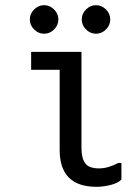

<svg xmlns="http://www.w3.org/2000/svg" viewBox="-20 -726 540 740"><path d="M448 -98V-34Q434 -20 406 -13Q378 -6 352 -6Q210 -6 210 -148V-457H100V-526H294V-156Q294 -116 308.5 -96.5Q323 -77 362 -77Q381 -77 400 -83Q419 -89 436 -98ZM150 -706Q172 -706 188.5 -689.5Q205 -673 205 -651Q205 -629 188.5 -612.5Q172 -596 150 -596Q128 -596 111.5 -612.5Q95 -629 95 -651Q95 -673 111.5 -689.5Q128 -706 150 -706ZM350 -706Q372 -706 388.5 -689.5Q405 -673 405 -651Q405 -629 388.5 -612.5Q372 -596 350 -596Q328 -596 311.5 -612.5Q295 -629 295 -651Q295 -673 311.5 -689.5Q328 -706 350 -706Z"/></svg>

Font: D2Coding ligature
Style: Regular
Weight: 400
Monospace: yes
Designer: Yong-Rak Park; Jeong-Hwan Yoon; Sang-Min Lee;
Foundry: NHN Corporation
Version: Version 1.3.2; Build 20180524